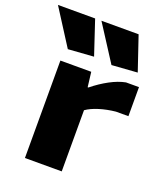

<svg xmlns="http://www.w3.org/2000/svg" viewBox="-197 -904 848 1000"><g transform="rotate(20 227.0 -404.0)"><path d="M77 -609 -50 -808H156L219 -619ZM319 -609 191 -808H397L461 -619ZM61 -540H232L242 -458H246Q289 -493 334.5 -517.5Q380 -542 421 -550H493V-389H424Q376 -384 334 -371Q292 -358 265 -339V0H61Z"/></g></svg>

Font: Encode Sans Wide
Style: ExtraBold
Weight: 800
Designer: Pablo Impallari, Andres Torresi
Foundry: Pablo Impallari, Andres Torresi
Version: Version 1.000; ttfautohint (v1.00) -l 8 -r 50 -G 200 -x 14 -